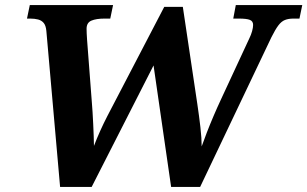

<svg xmlns="http://www.w3.org/2000/svg" viewBox="-20 -734 1207 754"><path d="M162 -613Q160 -634 151.5 -644Q143 -654 129.5 -657.5Q116 -661 99 -661H86L97 -714H424L413 -661H390Q358 -661 339 -653Q320 -645 320 -621Q320 -613 320.5 -602Q321 -591 322 -577L341 -328Q342 -315 343.5 -293.5Q345 -272 346 -247.5Q347 -223 348 -200Q349 -177 349 -161Q360 -190 373.5 -220Q387 -250 402 -279L625 -707H698L755 -325Q762 -278 767 -234.5Q772 -191 772 -159Q780 -182 792 -213Q804 -244 818.5 -278Q833 -312 848 -344L959 -583Q966 -597 970 -611.5Q974 -626 974 -636Q974 -651 961 -656Q948 -661 919 -661H896L906 -714H1167L1156 -661H1132Q1113 -661 1099 -655.5Q1085 -650 1073 -634Q1061 -618 1046 -588L766 0H652L583 -477L340 0H216Z"/></svg>

Font: Noto Serif
Style: Italic
Weight: 400
Italic angle: -12°
Designer: Monotype Design Team
Foundry: Monotype Imaging Inc.
Version: Version 2.013